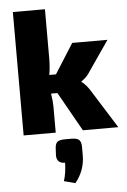

<svg xmlns="http://www.w3.org/2000/svg" viewBox="-64 -745 716 1085"><g transform="rotate(-5 294.0 -203.0)"><path d="M588 0H387L262 -222H226Q233 -176 233 -148V0H51V-700H233V-422Q233 -369 225 -328H263L370 -497H570L455 -330Q435 -296 403 -276V-272Q413 -267 429 -248.5Q445 -230 455 -212ZM282 42H317Q349 42 361 52.5Q373 63 374 91V141Q374 226 319 294L255 277Q269 237 271 174Q225 174 223 131L225 91Q226 63 238 52.5Q250 42 282 42Z"/></g></svg>

Font: Ezarion Extra Bold
Style: Regular
Weight: 800
Designer: Natanael Gama
Version: Version 1.001;PS 001.001;hotconv 1.0.70;makeotf.lib2.5.58329